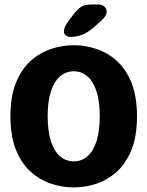

<svg xmlns="http://www.w3.org/2000/svg" viewBox="-20 -827 659 858"><path d="M309.9 10.5Q258.2 10.5 208 -6.2Q157.8 -23 116.7 -60Q75.6 -96.9 51.1 -158Q26.6 -219.2 26.6 -307.5Q26.6 -395.8 51.1 -456.7Q75.6 -517.6 116.7 -554.5Q157.8 -591.5 208 -608.2Q258.2 -625 309.9 -625Q361.2 -625 411.3 -608.2Q461.4 -591.5 502.3 -554.5Q543.2 -517.6 567.8 -456.7Q592.2 -395.8 592.2 -307.5Q592.2 -219.2 567.8 -158Q543.2 -96.9 502.3 -60Q461.4 -23 411.3 -6.2Q361.2 10.5 309.9 10.5ZM309.9 -106Q345.1 -106 371.1 -128.8Q397.2 -151.5 411.5 -196.4Q425.8 -241.3 425.8 -307.5Q425.8 -373.2 411.5 -417.9Q397.2 -462.6 371.1 -485.5Q345.1 -508.5 309.9 -508.5Q274.3 -508.5 248 -485.5Q221.7 -462.6 207.3 -417.9Q193 -373.2 193 -307.5Q193 -241.3 207.3 -196.4Q221.7 -151.5 248 -128.8Q274.3 -106 309.9 -106ZM295.2 -662.2Q281.5 -662.2 273.5 -668.9Q265.6 -675.7 265.6 -687.2Q265.6 -704.8 283.8 -730.1L303.7 -756.5Q325.7 -786.3 342.7 -796.7Q359.7 -807.1 393.2 -807.1H417.4Q435.5 -807.1 446 -798Q456.6 -788.9 456.6 -775.2Q456.6 -756.2 435.5 -737.6L399.8 -705.2Q373.1 -682.1 348.2 -672.1Q323.2 -662.2 295.2 -662.2Z"/></svg>

Font: Sono ExtraLight
Style: Regular
Weight: 200
Designer: Tyler Finck
Foundry: Tyler Finck
Version: Version 2.112